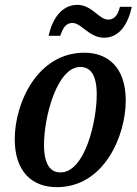

<svg xmlns="http://www.w3.org/2000/svg" viewBox="-20 -764 566 794"><path d="M411 -608C476 -608 511 -669 525 -736H476C469 -709 458 -683 427 -683C389 -683 361 -744 299 -744C234 -743 196 -685 181 -616H229C239 -643 249 -669 280 -669C317 -669 348 -608 411 -608ZM215 10C411 10 500 -203 500 -348C500 -488 424 -546 329 -546C135 -546 41 -339 41 -188C41 -55 112 10 215 10ZM230 -51C189 -51 162 -83 162 -165C162 -282 216 -487 312 -487C354 -487 380 -455 380 -373C380 -261 331 -51 230 -51Z"/></svg>

Font: Noto Serif Condensed SemiBold
Style: Italic
Weight: 600
Width: 3
Italic angle: -12°
Designer: Monotype Design Team
Foundry: Monotype Imaging Inc.
Version: Version 2.014